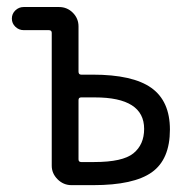

<svg xmlns="http://www.w3.org/2000/svg" viewBox="-20 -540 540 560"><path d="M209 -248V-75.2Q209 -67.4 216.8 -67.4H254.9Q337.9 -67.4 369.1 -92.8Q400.4 -118.2 400.4 -164.1Q400.4 -255.9 256.8 -255.9H216.8Q209 -255.9 209 -248ZM48.8 -452.1Q35.2 -452.1 24.9 -461.9Q14.6 -471.7 14.6 -485.8Q14.6 -500 24.9 -509.8Q35.2 -519.5 48.8 -519.5H152.3Q175.8 -519.5 192.4 -502.9Q209 -486.3 209 -462.9V-331.1Q209 -322.3 216.8 -322.3H250Q367.2 -322.3 421.4 -283.7Q475.6 -245.1 475.6 -162.1Q475.6 -75.2 422.9 -37.6Q370.1 0 252 0H188.5Q165 0 147.9 -17.1Q130.9 -34.2 130.9 -56.6V-444.3Q130.9 -452.1 122.1 -452.1Z"/></svg>

Font: Rounded Mgen+ 2m regular
Style: Regular
Weight: 400
Designer: [Source Han Sans]
Ryoko NISHIZUKA  (kana & ideographs); Paul D. Hunt (Latin, Greek & Cyrillic); Wenlong ZHANG  (bopomofo
Version: Version 1.059.20150602